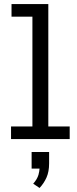

<svg xmlns="http://www.w3.org/2000/svg" viewBox="-20 -683 380 943"><path d="M34.2 0V-62H139.2V-601.1H36.6V-663.1H217.3V-62H322.3V0ZM174.3 240.2 143.1 219.2Q162.1 198.2 168.9 175.8Q173.3 159.7 174.3 145H135.3V63.5H221.2V119.6Q221.2 160.2 208.5 188.7Q195.8 217.3 174.3 240.2Z"/></svg>

Font: Anaheim Medium
Style: Regular
Weight: 500
Version: Version 2.001